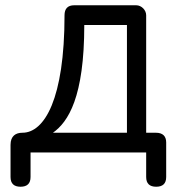

<svg xmlns="http://www.w3.org/2000/svg" viewBox="-20 -579 671 729"><path d="M300 -484H462V-75H181C239 -116 300 -210 300 -484ZM535 0V93C535 118 548 130 573 130C598 130 611 118 611 93V-38C611 -63 597 -75 572 -75H535V-521C535 -541 517 -559 497 -559H262C237 -559 225 -546 225 -521C225 -204 149 -75 65 -75C40 -75 20 -63 20 -29V93C20 118 33 130 58 130C83 130 96 118 96 93V0Z"/></svg>

Font: Numismatica Pro
Style: Regular
Weight: 400
Designer: Chris Hopkins
Foundry: Edward C. D. Hopkins
Version: Version 2.19D